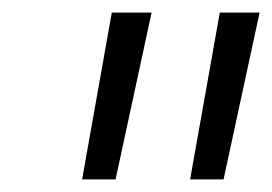

<svg xmlns="http://www.w3.org/2000/svg" viewBox="-20 -720 431 304"><path d="M110 -436 157 -700H220L163 -436ZM281 -436 328 -700H391L334 -436Z"/></svg>

Font: Montserrat
Style: Italic
Weight: 400
Italic angle: -11.3°
Designer: Julieta Ulanovsky
Foundry: Julieta Ulanovsky
Version: Version 9.000; ttfautohint (v1.8.4.7-5d5b)